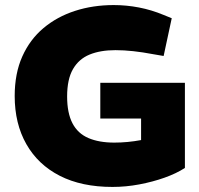

<svg xmlns="http://www.w3.org/2000/svg" viewBox="-20 -729 786 758"><path d="M424 9Q302 9 216 -35Q130 -79 84 -160Q38 -241 38 -350Q38 -439 68 -506Q98 -573 151.5 -618Q205 -663 276 -686Q347 -709 429 -709Q479 -709 528.5 -699.5Q578 -690 626 -670L658 -657L626 -508L585 -515Q543 -523 506 -527Q469 -531 436 -531Q376 -531 333.5 -513.5Q291 -496 268 -456Q245 -416 245 -348Q245 -283 266 -242.5Q287 -202 329 -184Q371 -166 431 -166Q457 -166 483.5 -168.5Q510 -171 537 -176V-261H376V-402H710V-66Q676 -44 629.5 -27.5Q583 -11 530 -1Q477 9 424 9Z"/></svg>

Font: REM ExtraBold
Style: Regular
Weight: 800
Designer: Octavio Pardo
Foundry: Ashler Design
Version: Version 1.005;gftools[0.9.28]